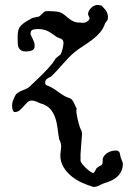

<svg xmlns="http://www.w3.org/2000/svg" viewBox="-20 -463 506 760"><path d="M222.2 115.7Q222.2 115.2 221.9 113.8Q221.7 112.3 221.7 110.8Q221.2 108.9 221.2 107.4Q221.2 106.9 220.5 104Q219.7 101.1 218.5 97.7Q217.3 94.2 216.1 91.6Q214.8 88.9 214.4 88.9Q210.4 66.9 207.8 44.2Q205.1 21.5 198.2 2Q191.4 -17.6 178 -32.5Q164.6 -47.4 139.2 -54.2Q131.8 -57.1 123.5 -61Q115.2 -64.9 105.5 -64.9Q95.2 -64.9 87.9 -57.9Q80.6 -50.8 73.5 -42.2Q66.4 -33.7 58.1 -26.6Q49.8 -19.5 38.1 -19.5Q34.7 -19.5 32.7 -22.5Q30.8 -25.4 29.5 -29.8Q28.3 -34.2 28.1 -38.8Q27.8 -43.5 27.8 -46.4Q27.8 -51.8 28.8 -55.9Q29.8 -60.1 31.2 -64.2Q32.7 -68.4 34.9 -72.8Q37.1 -77.1 39.6 -83.5Q43.5 -91.3 50.5 -95.9Q57.6 -100.6 65.9 -104Q74.2 -107.4 82 -110.6Q89.8 -113.8 95.2 -118.2Q121.1 -142.6 144.5 -165.3Q168 -188 189.9 -215.3L199.2 -230Q199.7 -231 202.4 -233.4Q205.1 -235.8 208.5 -238.5Q211.9 -241.2 214.8 -243.4Q217.8 -245.6 218.8 -246.6Q220.7 -248.5 223.1 -254.6Q225.6 -260.7 227.3 -268.1Q229 -275.4 230.2 -282.2Q231.4 -289.1 231.4 -292.5Q231.4 -299.8 228.5 -303.7Q225.6 -307.6 220.9 -309.8Q216.3 -312 210.4 -314Q204.6 -315.9 199.2 -320.3Q189.9 -326.7 182.4 -332Q174.8 -337.4 167 -340.8Q159.2 -344.2 150.4 -346.2Q141.6 -348.1 129.9 -348.1Q119.1 -348.1 110.1 -345.5Q101.1 -342.8 101.1 -330.1V-326.2Q102.1 -324.7 104.5 -319.6Q106.9 -314.5 109.6 -308.6Q112.3 -302.7 114.3 -297.6Q116.2 -292.5 116.7 -290.5V-286.6Q116.7 -285.2 116.9 -283.7Q117.2 -282.2 117.2 -281.2Q117.2 -268.1 106.9 -263.7Q96.7 -259.3 83.5 -259.3Q70.8 -259.3 64 -263.4Q57.1 -267.6 54 -274.4Q50.8 -281.2 50.3 -290.3Q49.8 -299.3 49.8 -309.1Q49.8 -316.9 50 -325.2Q50.3 -333.5 52 -341.1Q53.7 -348.6 57.6 -355.2Q61.5 -361.8 68.4 -366.7Q68.8 -367.7 73.2 -370.8Q77.6 -374 83.5 -377.7Q89.4 -381.3 95.2 -384.8Q101.1 -388.2 104 -389.6Q104.5 -390.1 107.4 -391.4Q110.4 -392.6 111.3 -392.6L135.3 -397.9Q136.2 -398.4 138.9 -400.9Q141.6 -403.3 144.8 -406.2Q147.9 -409.2 150.4 -411.9Q152.8 -414.6 153.8 -415.5Q159.2 -418 161.1 -418.5Q163.1 -418.9 166.5 -418.9H173.3Q177.2 -418.9 183.3 -418.7Q189.5 -418.5 195.3 -418Q201.2 -417.5 206.5 -416.7Q211.9 -416 214.4 -415.5Q227.5 -410.6 235.8 -403.6Q244.1 -396.5 252.2 -389.9Q260.3 -383.3 270.8 -378.4Q281.2 -373.5 298.8 -373.5L306.6 -372.6Q309.1 -372.6 312 -373Q314.9 -373.5 317.4 -374Q322.8 -375.5 328.6 -380.4Q334.5 -385.3 334.5 -392.1L329.6 -402.8Q328.6 -404.8 328.6 -408.2Q328.6 -413.6 331.8 -419.7Q335 -425.8 340.1 -431.2Q345.2 -436.5 352.1 -439.9Q358.9 -443.4 365.7 -443.4Q368.2 -443.4 371.8 -442.9Q375.5 -442.4 381.8 -440.9Q387.7 -434.6 392.6 -429.4Q397.5 -424.3 400.6 -419.2Q403.8 -414.1 405.5 -408Q407.2 -401.9 407.2 -393.6Q407.2 -385.3 403.6 -380.9Q399.9 -376.5 396 -370.6Q389.6 -350.6 376.5 -335.2Q363.3 -319.8 346.9 -307.1Q330.6 -294.4 312.5 -283Q294.4 -271.5 278.8 -259.3Q264.6 -248 252.7 -235.6Q240.7 -223.1 229.2 -210.2Q217.8 -197.3 206.3 -184.6Q194.8 -171.9 181.6 -159.7Q176.3 -156.7 172.1 -154.8Q168 -152.8 165 -150.4Q162.1 -147.9 160.4 -144.3Q158.7 -140.6 158.7 -134.3Q158.7 -130.4 160.9 -128.2Q163.1 -126 166.5 -124.5Q169.9 -123 174.1 -121.6Q178.2 -120.1 181.6 -118.2Q192.4 -112.3 200.9 -106.2Q209.5 -100.1 218 -94Q226.6 -87.9 235.6 -82.8Q244.6 -77.6 256.8 -74.2Q261.7 -71.8 265.6 -67.1Q269.5 -62.5 272.5 -56.4Q275.4 -50.3 278.1 -43.9Q280.8 -37.6 283.7 -32.2Q282.2 -30.3 282.2 -25.4Q282.2 -18.6 283.7 -9.5Q285.2 -0.5 287.4 8.5Q289.6 17.6 291.5 25.4Q293.5 33.2 294.9 37.1Q297.9 45.9 301.3 52.2Q304.7 58.6 304.7 66.9L298.8 146V173.8Q299.3 178.2 305.9 186.5Q312.5 194.8 320.8 202.6Q329.1 210.4 337.4 216.3Q345.7 222.2 349.6 222.2Q351.1 221.2 353.3 218.5Q355.5 215.8 357.2 212.4Q358.9 209 360.4 206.3Q361.8 203.6 362.3 202.6L363.3 201.7Q363.8 201.2 365.7 200.2Q366.2 199.7 368.4 198.2Q370.6 196.8 373.3 195.1Q376 193.4 378.4 192.1Q380.9 190.9 381.8 190.9Q385.7 187 386.2 180.7Q386.7 174.3 386.7 165.5Q388.7 157.7 394 151.6Q399.4 145.5 406.5 141.4Q413.6 137.2 421.9 135Q430.2 132.8 438.5 132.8Q445.8 132.8 449.2 135.7Q452.6 138.7 454.1 142.8Q455.6 147 456.1 151.9Q456.5 156.7 458 160.6Q458.5 162.6 460.7 168Q462.9 173.3 462.9 173.8Q463.9 175.3 465.1 179.2Q466.3 183.1 466.3 184.1Q466.3 201.7 460 214.8Q453.6 228 443.1 237.3Q432.6 246.6 418.9 252.7Q405.3 258.8 391.1 262.7Q382.3 266.1 372.3 271.5Q362.3 276.9 349.6 276.9Q327.6 270.5 304.4 260Q281.2 249.5 262.2 233.9Q243.2 218.3 231 197.8Q218.8 177.2 218.8 151.4Z"/></svg>

Font: IM FELL English
Style: Italic
Weight: 400
Italic angle: -18°
Designer: Igino Marini
Foundry: Igino Marini
Version: 3.00